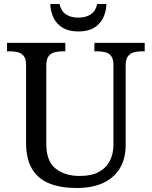

<svg xmlns="http://www.w3.org/2000/svg" viewBox="-20 -928 757 958"><path d="M362 10Q283 10 226.5 -12.5Q170 -35 140 -85Q110 -135 110 -216V-604Q110 -634 98.5 -648.5Q87 -663 68.5 -667.5Q50 -672 28 -672H15V-714H306V-672H293Q271 -672 252 -667Q233 -662 222 -647Q211 -632 211 -600V-210Q211 -123 258 -86.5Q305 -50 378 -50Q436 -50 473 -70Q510 -90 528 -125.5Q546 -161 546 -206V-604Q546 -634 534.5 -648.5Q523 -663 504.5 -667.5Q486 -672 464 -672H451V-714H702V-672H689Q667 -672 648 -667Q629 -662 618 -647Q607 -632 607 -600V-204Q607 -138 579 -90Q551 -42 496.5 -16Q442 10 362 10ZM371 -771Q324 -771 293 -789.5Q262 -808 247 -839.5Q232 -871 231 -908H277Q285 -872 309.5 -856Q334 -840 371 -840Q408 -840 432.5 -856Q457 -872 465 -908H511Q510 -871 495 -839.5Q480 -808 449.5 -789.5Q419 -771 371 -771Z"/></svg>

Font: Noto Serif Bengali
Style: Regular
Weight: 400
Designer: Juan Bruce, Universal Thirst, Indian Type Foundry and the Monotype Design Team.
Foundry: Monotype Imaging Inc.
Version: Version 2.003